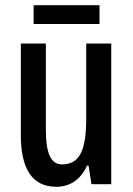

<svg xmlns="http://www.w3.org/2000/svg" viewBox="-20 -707 509 737"><path d="M362 -687H109V-615H362ZM407 -540H311V-256C311 -135 289 -76 218 -76C175 -76 156 -119 156 -210V-540H60V-188C60 -66 99 10 196 10C249 10 290 -18 314 -71H320L331 0H407Z"/></svg>

Font: Noto Sans Khmer ExtraCondensed Medium
Style: Regular
Weight: 500
Width: 2
Designer: Danh Hong and the Monotype Design Team
Foundry: Monotype Imaging Inc.
Version: Version 2.004